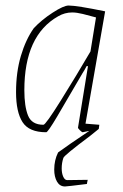

<svg xmlns="http://www.w3.org/2000/svg" viewBox="-20 -469 445 694"><path d="M289 -22 339 -18 337 -3Q334 -1 306 22Q211 93 209 102Q203 120 203 140Q203 157 208.5 169.5Q214 182 223 182L297 181L294 196Q222 205 215 205Q196 205 186 187.5Q176 170 176 144Q176 110 190 82Q224 57 303 4Q281 9 279 9Q276 9 268.5 1.5Q261 -6 262 -8L298 -230H293Q286 -216 278 -204Q221 -106 187 -48.5Q153 9 147 9Q85 9 61.5 -27.5Q38 -64 38 -136Q38 -208 55.5 -267Q73 -326 102 -367Q130 -397 170 -423Q210 -449 228 -449Q258 -449 360 -428ZM307 -283 327 -406Q302 -413 279.5 -418.5Q257 -424 241 -424Q214 -424 190 -410Q68 -341 68 -143Q68 -84 81.5 -51Q95 -18 137 -18Q145 -18 200 -106Q255 -194 307 -283Z"/></svg>

Font: Grenze Thin
Style: Italic
Weight: 250
Italic angle: -10°
Designer: Renata Polastri
Foundry: Omnibus-Type
Version: Version 1.002; ttfautohint (v1.8)